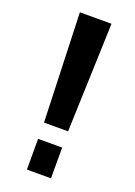

<svg xmlns="http://www.w3.org/2000/svg" viewBox="-136 -755 569 810"><g transform="rotate(20 148.0 -350.0)"><path d="M219 -700 202 -211H94L77 -700ZM202 -138V0H94V-138Z"/></g></svg>

Font: Pathway Extreme 8pt Thin 12pt SemiBold
Style: Regular
Weight: 600
Version: Version 1.001;gftools[0.9.26]